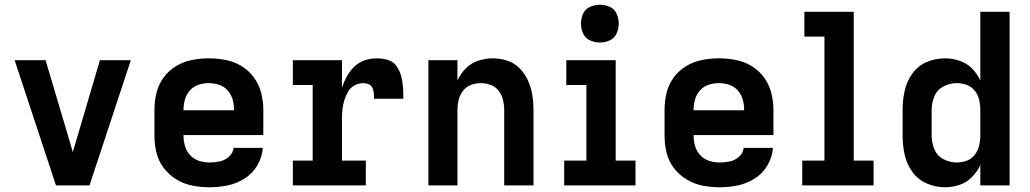

<svg xmlns="http://www.w3.org/2000/svg" viewBox="-20 -785 4360 813"><path d="M217 0H359L534 -530H403L299 -177Q293 -157 288 -141Q283 -157 278 -177L173 -530H42Z M867 8Q906 8 944.5 0Q983 -8 1016.5 -29.5Q1050 -51 1070 -85.5Q1090 -120 1093 -159H969Q967 -137 949.5 -121.5Q932 -106 910.5 -101.5Q889 -97 867 -97Q844 -97 822.5 -104Q801 -111 785.5 -127.5Q770 -144 763.5 -166Q757 -188 757 -210V-213H1095V-320Q1095 -356 1086 -391.5Q1077 -427 1055.5 -456.5Q1034 -486 1003 -505Q972 -524 936 -531Q900 -538 864 -538Q828 -538 792.5 -531Q757 -524 725.5 -505Q694 -486 672.5 -456.5Q651 -427 642.5 -391.5Q634 -356 634 -320V-210Q634 -174 642.5 -138.5Q651 -103 673.5 -73.5Q696 -44 727.5 -25Q759 -6 795 1Q831 8 867 8ZM757 -318V-320Q757 -342 763 -363.5Q769 -385 784 -402Q799 -419 820.5 -426Q842 -433 864 -433Q886 -433 907.5 -426Q929 -419 944 -402Q959 -385 965 -363.5Q971 -342 971 -320V-318Z M1220 0H1529V-105H1428V-281Q1428 -301 1430 -320.5Q1432 -340 1437.5 -359Q1443 -378 1453 -395.5Q1463 -413 1480.5 -423Q1498 -433 1518 -433Q1530 -433 1541 -428.5Q1552 -424 1557 -413Q1562 -402 1563 -390.5Q1564 -379 1564 -367H1688Q1688 -391 1686.5 -414.5Q1685 -438 1679 -461.5Q1673 -485 1659 -505Q1645 -525 1622 -531.5Q1599 -538 1575 -538Q1549 -538 1524 -529.5Q1499 -521 1480 -502.5Q1461 -484 1448.5 -461Q1436 -438 1428 -414V-530H1220V-425H1304V-105H1220Z M1794 0H1917V-320Q1917 -341 1922 -362Q1927 -383 1940.5 -400.5Q1954 -418 1974.5 -425.5Q1995 -433 2016 -433Q2037 -433 2057.5 -425.5Q2078 -418 2091.5 -400.5Q2105 -383 2110 -362Q2115 -341 2115 -320V0H2239V-320Q2239 -352 2234 -383Q2229 -414 2216 -443Q2203 -472 2181 -495Q2159 -518 2128.5 -528Q2098 -538 2067 -538Q2035 -538 2005 -528Q1975 -518 1952.5 -495.5Q1930 -473 1917 -444V-530H1794Z M2369 0H2671V-105H2587V-530H2378V-425H2463V-105H2369ZM2520 -605Q2542 -605 2562 -614Q2582 -623 2591 -643.5Q2600 -664 2600 -685Q2600 -707 2591 -727Q2582 -747 2562 -756Q2542 -765 2520 -765Q2499 -765 2478.5 -756Q2458 -747 2449 -727Q2440 -707 2440 -685Q2440 -664 2449 -643.5Q2458 -623 2478.5 -614Q2499 -605 2520 -605Z M3027 8Q3066 8 3104.5 0Q3143 -8 3176.5 -29.5Q3210 -51 3230 -85.5Q3250 -120 3253 -159H3129Q3127 -137 3109.5 -121.5Q3092 -106 3070.5 -101.5Q3049 -97 3027 -97Q3004 -97 2982.5 -104Q2961 -111 2945.5 -127.5Q2930 -144 2923.5 -166Q2917 -188 2917 -210V-213H3255V-320Q3255 -356 3246 -391.5Q3237 -427 3215.5 -456.5Q3194 -486 3163 -505Q3132 -524 3096 -531Q3060 -538 3024 -538Q2988 -538 2952.5 -531Q2917 -524 2885.5 -505Q2854 -486 2832.5 -456.5Q2811 -427 2802.5 -391.5Q2794 -356 2794 -320V-210Q2794 -174 2802.5 -138.5Q2811 -103 2833.5 -73.5Q2856 -44 2887.5 -25Q2919 -6 2955 1Q2991 8 3027 8ZM2917 -318V-320Q2917 -342 2923 -363.5Q2929 -385 2944 -402Q2959 -419 2980.5 -426Q3002 -433 3024 -433Q3046 -433 3067.5 -426Q3089 -419 3104 -402Q3119 -385 3125 -363.5Q3131 -342 3131 -320V-318Z M3377 0H3679V-105H3595V-735H3386V-630H3471V-105H3377Z M3981 8Q4012 8 4042.5 -2Q4073 -12 4095.5 -35Q4118 -58 4131 -86V0H4255V-735H4131V-444Q4118 -473 4095.5 -495.5Q4073 -518 4042.5 -528Q4012 -538 3981 -538Q3941 -538 3903.5 -522Q3866 -506 3842.5 -472.5Q3819 -439 3810.5 -399.5Q3802 -360 3802 -320V-210Q3802 -170 3810.5 -130.5Q3819 -91 3842.5 -58Q3866 -25 3903.5 -8.5Q3941 8 3981 8ZM4031 -97Q4002 -97 3975 -111Q3948 -125 3936.5 -153Q3925 -181 3925 -210V-320Q3925 -349 3936.5 -377Q3948 -405 3975 -419Q4002 -433 4031 -433Q4053 -433 4073.5 -425.5Q4094 -418 4107.5 -401Q4121 -384 4126 -363Q4131 -342 4131 -320V-210Q4131 -189 4126 -168Q4121 -147 4107.5 -129.5Q4094 -112 4073.5 -104.5Q4053 -97 4031 -97Z"/></svg>

Font: Iosevka Sparkle
Style: Bold
Weight: 700
Designer: Belleve Invis
Foundry: Belleve Invis
Version: Version 4.5.0; ttfautohint (v1.8.3)